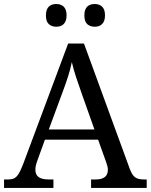

<svg xmlns="http://www.w3.org/2000/svg" viewBox="-20 -929 745 949"><path d="M202.1 -238.8 164.1 -133.8Q159.7 -122.1 157.2 -110.6Q154.8 -99.1 154.8 -90.8Q154.8 -65.4 171.1 -53.7Q187.5 -42 221.2 -42H244.1V0H0V-42H19Q33.7 -42 43.9 -45.2Q54.2 -48.3 62.5 -57.1Q70.8 -65.9 78.4 -81.1Q85.9 -96.2 95.2 -120.1L316.9 -713.9H395L621.1 -95.2Q627 -79.6 633.1 -69.3Q639.2 -59.1 647.5 -53Q655.8 -46.9 666.5 -44.4Q677.2 -42 691.9 -42H705.1V0H430.2V-42H453.1Q513.2 -42 513.2 -89.8Q513.2 -98.1 511 -106.9Q508.8 -115.7 504.9 -127L464.8 -238.8ZM384.8 -463.9Q369.1 -508.3 356.2 -547.1Q343.3 -585.9 335 -622.1Q331.5 -604 326.9 -587.2Q322.3 -570.3 316.9 -552.7Q311.5 -535.2 304.7 -515.9Q297.9 -496.6 289.1 -473.1L221.2 -289.1H446.8ZM207 -853Q207 -868.7 210.9 -879.4Q214.8 -890.1 221.7 -896.7Q228.5 -903.3 237.8 -906.2Q247.1 -909.2 257.8 -909.2Q268.6 -909.2 277.8 -906.2Q287.1 -903.3 294.2 -896.7Q301.3 -890.1 305.2 -879.4Q309.1 -868.7 309.1 -853Q309.1 -837.9 305.2 -827.1Q301.3 -816.4 294.2 -809.6Q287.1 -802.7 277.8 -799.8Q268.6 -796.9 257.8 -796.9Q235.8 -796.9 221.4 -809.6Q207 -822.3 207 -853ZM397 -853Q397 -868.7 400.9 -879.4Q404.8 -890.1 411.6 -896.7Q418.5 -903.3 427.7 -906.2Q437 -909.2 447.8 -909.2Q458.5 -909.2 467.8 -906.2Q477.1 -903.3 484.1 -896.7Q491.2 -890.1 495.1 -879.4Q499 -868.7 499 -853Q499 -837.9 495.1 -827.1Q491.2 -816.4 484.1 -809.6Q477.1 -802.7 467.8 -799.8Q458.5 -796.9 447.8 -796.9Q425.8 -796.9 411.4 -809.6Q397 -822.3 397 -853Z"/></svg>

Font: Droid Serif
Style: Regular
Weight: 400
Designer: Monotype Design team
Foundry: Monotype Imaging Inc.
Version: Version 1.03